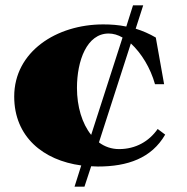

<svg xmlns="http://www.w3.org/2000/svg" viewBox="-20 -606 699 716"><path d="M345 15C456 15 545 -16 596 -104L568 -125C536 -79 486 -50 424 -50C396 -50 370 -59 349 -75L468 -444C507 -408 541 -353 558 -292H592L561 -466C537 -480 512 -491 486 -499L514 -586H476L451 -507C422 -513 394 -515 365 -515C190 -515 33 -413 33 -246C33 -96 141 -8 283 11L258 90H295L320 14ZM267 -278C267 -380 304 -481 385 -481C402 -481 420 -476 437 -466L320 -103C286 -145 267 -209 267 -278Z"/></svg>

Font: Sprat Black
Style: Regular
Weight: 900
Designer: Ethan Nakache
Foundry: Collletttivo
Version: Version 2.000;Glyphs 3.2 (3217)